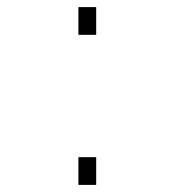

<svg xmlns="http://www.w3.org/2000/svg" viewBox="-20 -520 540 540"><path d="M200.5 -500H250.5V-422H200.5ZM200.5 -78H250.5V0H200.5Z"/></svg>

Font: Trispace Thin
Style: Regular
Weight: 100
Designer: Tyler Finck
Foundry: Etcetera Type Company
Version: Version 1.210